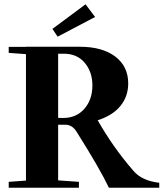

<svg xmlns="http://www.w3.org/2000/svg" viewBox="-20 -883 786 903"><path d="M251 -710.4 226.6 -747.1 382.3 -862.8 427.2 -803.2ZM21 0V-27.8L102.1 -33.7V-628.4L21 -634.3V-662.6H102.1V-663.1H355.5Q461.4 -663.1 522.2 -616.9Q583 -570.8 583 -490.7Q583 -429.7 546.4 -384.8Q509.8 -339.8 439.5 -317.4Q511.7 -189.9 607.9 -79.1Q647.5 -32.7 729 -23.4V0H492.2Q452.1 -85.4 340.3 -263.2Q319.8 -296.4 287.1 -296.4H253.4V-34.7L351.1 -27.8V0ZM253.4 -630.4V-328.6Q260.7 -328.1 276.4 -328.1Q339.4 -328.1 377 -371.6Q414.6 -415 414.6 -481Q414.6 -544.4 378.7 -587.4Q342.8 -630.4 279.8 -630.4Z"/></svg>

Font: Elstob 14pt
Style: Bold
Weight: 700
Designer: Peter S. Baker
Version: Version 1.015